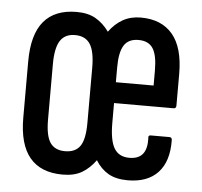

<svg xmlns="http://www.w3.org/2000/svg" viewBox="-42 -538 619 588"><g transform="rotate(5 267.0 -244.0)"><path d="M171 6Q104 6 70 -34.5Q36 -75 36 -157V-330Q36 -413 70 -453.5Q104 -494 171 -494Q206 -494 229.5 -480.5Q253 -467 271 -442Q289 -467 313 -480.5Q337 -494 368 -494Q432 -494 466 -453.5Q500 -413 500 -332V-235Q500 -226 492 -226H309V-165Q309 -111 323.5 -87Q338 -63 370 -63Q398 -63 411 -79Q424 -95 423 -127Q421 -137 429 -137H487Q495 -137 495 -128Q496 -63 464 -28.5Q432 6 371 6Q335 6 311.5 -7.5Q288 -21 272 -47Q254 -22 230.5 -8Q207 6 171 6ZM172 -66Q204 -66 218.5 -87Q233 -108 233 -158V-328Q233 -378 218.5 -400.5Q204 -423 172 -423Q141 -423 126.5 -400.5Q112 -378 112 -328V-158Q112 -108 126.5 -87Q141 -66 172 -66ZM309 -290H425V-336Q425 -383 411.5 -404Q398 -425 367 -425Q336 -425 322.5 -403.5Q309 -382 309 -336Z"/></g></svg>

Font: Sofia Sans Extra Condensed Medium
Style: Regular
Weight: 500
Version: Version 4.100